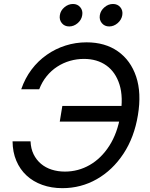

<svg xmlns="http://www.w3.org/2000/svg" viewBox="-20 -955 768 985"><path d="M299.8 10.3Q243.7 10.3 196.8 -6.6Q149.9 -23.4 116.2 -54.7Q82.5 -85.9 63.7 -130.4Q44.9 -174.8 44.4 -230H136.7Q138.2 -192.4 152.3 -163.6Q166.5 -134.8 190.2 -114.7Q213.9 -94.7 245.4 -84.7Q276.9 -74.7 313 -74.7Q381.3 -74.7 440.4 -108.6Q499.5 -142.6 541 -207.3Q582.5 -272 597.7 -363.8Q613.3 -456.1 593.3 -520.5Q573.2 -585 525.9 -618.9Q478.5 -652.8 410.6 -652.8Q374 -652.8 339.1 -642.8Q304.2 -632.8 273.7 -613Q243.2 -593.3 219.5 -564.2Q195.8 -535.2 181.2 -497.1H88.9Q108.4 -553.7 141.8 -598.1Q175.3 -642.6 220 -673.8Q264.6 -705.1 316.4 -721.4Q368.2 -737.8 423.8 -737.8Q519 -737.8 584.7 -691.7Q650.4 -645.5 678.5 -561.8Q706.5 -478 687.5 -364.3Q668.9 -250.5 613.3 -166.3Q557.6 -82 476.6 -35.9Q395.5 10.3 299.8 10.3ZM286.6 -331.1 299.8 -411.6H636.7L623.5 -331.1ZM540 -819.3Q516.6 -819.3 502.4 -836.4Q488.3 -853.5 492.2 -877.4Q496.1 -900.9 515.9 -917.7Q535.6 -934.6 559.6 -934.6Q583.5 -934.6 597.4 -917.7Q611.3 -900.9 607.4 -877.4Q603.5 -853.5 583.7 -836.4Q564 -819.3 540 -819.3ZM335 -819.3Q311 -819.3 297.1 -836.4Q283.2 -853.5 287.1 -877.4Q290.5 -900.9 310.5 -917.7Q330.6 -934.6 354.5 -934.6Q377.9 -934.6 391.8 -917.7Q405.8 -900.9 401.9 -877.4Q398.4 -853.5 378.7 -836.4Q358.9 -819.3 335 -819.3Z"/></svg>

Font: Inter 18pt
Style: Italic
Weight: 400
Italic angle: -9.3988°
Designer: Rasmus Andersson
Foundry: rsms
Version: Version 4.001;git-66647c0bb